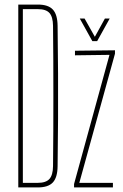

<svg xmlns="http://www.w3.org/2000/svg" viewBox="-20 -820 538 840"><path d="M60 0V-800H146Q191 -800 211.2 -778.2Q231.5 -756.5 232 -707Q233.5 -597 234 -498.2Q234.5 -399.5 234 -301Q233.5 -202.5 232 -93Q231.5 -43.5 211.2 -21.8Q191 0 145 0ZM80 -20H145Q181 -20 196.2 -37Q211.5 -54 212 -93Q213 -170 213.2 -246.8Q213.5 -323.5 213.5 -400Q213.5 -476.5 213.2 -553.2Q213 -630 212 -707Q211.5 -746 196.5 -763Q181.5 -780 146 -780H80ZM304 0V-15L459 -580L308 -578V-598L483 -600V-585L327 -20H474V0ZM384 -640 329 -739H350L395 -659L439 -739H460L405 -640Z"/></svg>

Font: Big Shoulders Display Thin Thin
Style: Regular
Weight: 250
Version: Version 2.002